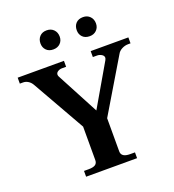

<svg xmlns="http://www.w3.org/2000/svg" viewBox="-159 -1031 1046 1154"><g transform="rotate(-20 364.0 -454.0)"><path d="M209 -846Q209 -873 225.5 -890.5Q242 -908 270 -908Q298 -908 315 -890.5Q332 -873 332 -846Q332 -820 315 -803Q298 -786 270 -786Q242 -786 225.5 -803Q209 -820 209 -846ZM441 -846Q441 -874 457.5 -891Q474 -908 503 -908Q530 -908 547 -890.5Q564 -873 564 -846Q564 -820 547 -803Q530 -786 503 -786Q474 -786 457.5 -803Q441 -820 441 -846ZM193 -37H223Q252 -37 265.5 -46Q279 -55 279 -75V-289L87 -627Q77 -644 62 -653Q47 -662 31 -662H10V-700H306V-662H279Q265 -662 253 -654.5Q241 -647 241 -635Q241 -629 244 -623L387 -353L541 -618Q546 -628 546 -633Q546 -646 532.5 -654Q519 -662 504 -662H477V-700H718V-662H702Q682 -662 662.5 -652Q643 -642 634 -625L432 -287V-75Q432 -37 488 -37H519V0H193Z"/></g></svg>

Font: Taviraj SemiBold
Style: Regular
Weight: 600
Designer: Katatrad Team
Foundry: CadsonDemak
Version: Version 1.001